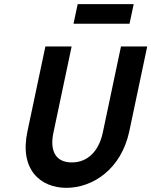

<svg xmlns="http://www.w3.org/2000/svg" viewBox="-20 -893 727 922"><path d="M198 -670 112 -263C72 -79 174 9 299 9C424 9 562 -79 601 -263L687 -670H561L474 -258C456 -171 404 -113 325 -113C245 -113 218 -171 237 -258L324 -670ZM333 -779H602L622 -873H353Z"/></svg>

Font: LT Wave Mono Bold
Style: Italic
Weight: 700
Designer: Daniel Lyons
Version: Version 2.5 (Glyphs App)